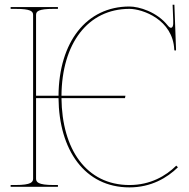

<svg xmlns="http://www.w3.org/2000/svg" viewBox="-20 -790 800 812"><path d="M25 -760V-752.5H45C111 -752.5 120 -742 120 -726.5V-35C120 -20.5 113.5 -7.5 45 -7.5H25V0H225V-7.5H207.5C139 -7.5 132.5 -20.5 132.5 -35V-375H227.5C229.5 -156 338 2.5 527.5 2.5C619 2.5 687 -38 732.5 -82.5L725.5 -89.5C681.5 -46 616 -7.5 527.5 -7.5C345 -7.5 242 -159 240 -375H508.5L510.5 -385H240C241.5 -606 351.5 -752.5 527.5 -752.5C582.5 -752.5 711.5 -707 717 -580C717 -577.5 718.5 -576 721 -576C723 -576 724.5 -577.5 724.5 -580L717.5 -770H710L712.5 -706.5V-690C712.5 -686.5 711.5 -672.5 703 -672.5C699.5 -672.5 695.5 -675 690 -681.5C644 -740 567.5 -762.5 527.5 -762.5C345.5 -762.5 229 -612 227.5 -385H132.5V-726.5C132.5 -742 141.5 -752.5 207.5 -752.5H225V-760Z"/></svg>

Font: Znikomit
Style: Regular
Weight: 100
Designer: gluk
Foundry: gluk
Version: Version 0.55